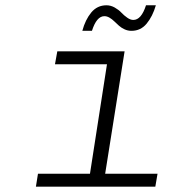

<svg xmlns="http://www.w3.org/2000/svg" viewBox="-20 -703 640 723"><path d="M290 -586.9Q301.3 -628.9 323.7 -656Q346.2 -683.1 380.9 -683.1Q397 -683.1 412.1 -674.6Q427.2 -666 437 -655.5Q446.8 -645 459 -636.5Q471.2 -627.9 481.9 -627.9Q512.2 -627.9 529.8 -683.1H566.9Q554.7 -641.1 532.2 -614Q509.8 -586.9 475.1 -586.9Q461.4 -586.9 449.2 -592.5Q437 -598.1 428 -606.2Q418.9 -614.3 410.4 -622.6Q401.9 -630.9 392.3 -636.5Q382.8 -642.1 373 -642.1Q343.8 -642.1 326.2 -586.9ZM115.2 0 123 -48.8H318.8L382.8 -460.9H187L195.8 -509.8H449.2L376 -48.8H573.2L564.9 0Z"/></svg>

Font: Office Code Pro D Light Italic
Style: Regular
Weight: 300
Italic angle: -9°
Designer: Nathan Rutzky & Paul D. Hunt
Foundry: Adobe Systems Incorporated
Version: Version 1.004;PS 001.004;hotconv 1.0.70;makeotf.lib2.5.58329